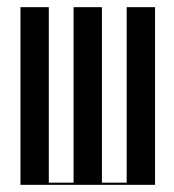

<svg xmlns="http://www.w3.org/2000/svg" viewBox="-20 -515 484 535"><path d="M37 -495H116V-6H185V-495H264V-6H333V-495H412V0H37Z"/></svg>

Font: Moniqa SemBd Narrow Display
Style: Regular
Weight: 600
Width: 4
Designer: Rajesh Rajput
Foundry: Rajesh Rajput
Version: Version 1.000